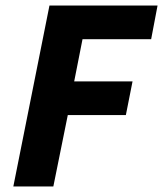

<svg xmlns="http://www.w3.org/2000/svg" viewBox="-20 -671 587 691"><path d="M28 0H172L224 -257H433L457 -378H247L277 -530H524L547 -651H158Z"/></svg>

Font: Source Sans Pro
Style: Bold Italic
Weight: 700
Italic angle: -11°
Designer: Paul D. Hunt
Foundry: Adobe Systems Incorporated
Version: Version 3.006;hotconv 1.0.111;makeotfexe 2.5.65597